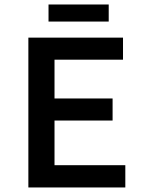

<svg xmlns="http://www.w3.org/2000/svg" viewBox="-20 -826 640 846"><path d="M193.8 -731V-806.2H459V-731ZM105 0V-660.2H522V-563H220.2V-392.1H476.1V-294.9H220.2V-98.1H532.2V0Z"/></svg>

Font: Office Code Pro Medium
Style: Regular
Weight: 500
Designer: Nathan Rutzky & Paul D. Hunt
Foundry: Adobe Systems Incorporated
Version: Version 1.004;PS 001.004;hotconv 1.0.70;makeotf.lib2.5.58329